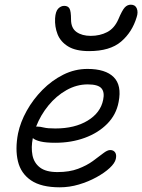

<svg xmlns="http://www.w3.org/2000/svg" viewBox="-20 -789 607 819"><path d="M235 10Q156 10 112.5 -19.5Q69 -49 56.5 -101Q44 -153 57 -220Q67 -268 94 -316.5Q121 -365 161 -405.5Q201 -446 250 -470.5Q299 -495 353 -495Q430 -495 465 -460Q500 -425 486 -354Q476 -300 437.5 -261Q399 -222 341.5 -201Q284 -180 216 -180Q176 -180 153 -185.5Q130 -191 120 -200Q112 -160 118.5 -127Q125 -94 150.5 -74.5Q176 -55 225 -55Q276 -55 313 -69Q350 -83 376 -102Q402 -121 420 -135Q438 -149 450 -149Q464 -149 471 -139Q478 -129 474 -111Q470 -93 448 -72.5Q426 -52 391.5 -33Q357 -14 316.5 -2Q276 10 235 10ZM140 -249Q151 -249 167 -245Q183 -241 216 -241Q299 -241 354 -274.5Q409 -308 420 -363Q427 -396 412.5 -412.5Q398 -429 354 -429Q307 -429 263.5 -404.5Q220 -380 186.5 -339Q153 -298 134 -249ZM360 -571Q303 -571 270.5 -591Q238 -611 225.5 -643Q213 -675 215 -711Q217 -741 228.5 -752.5Q240 -764 254 -764Q270 -764 276.5 -752.5Q283 -741 283 -706Q283 -669 306.5 -652.5Q330 -636 367 -636Q406 -636 437 -652Q468 -668 485 -707Q501 -745 512 -757Q523 -769 538 -769Q557 -769 563.5 -753Q570 -737 563 -716Q544 -652 496.5 -611.5Q449 -571 360 -571Z"/></svg>

Font: Shantell Sans Normal
Style: Italic
Weight: 300
Italic angle: -11.31°
Designer: Stephen Nixon, Anya Danilova, Shantell Martin
Foundry: Arrow Type
Version: Version 1.008;[a672d596b]